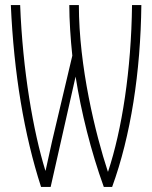

<svg xmlns="http://www.w3.org/2000/svg" viewBox="-20 -734 603 762"><path d="M143 8H181L280 -430C302 -290 341 -133 392 8H425C499 -195 538 -448 541 -714H504C501 -456 464 -219 409 -53H408C359 -202 293 -470 293 -714H255C255 -655 260 -579 267 -513L187 -175C174 -118 168 -87 161 -57H160C112 -212 70 -454 60 -714H23C35 -442 76 -199 143 8Z"/></svg>

Font: Noto Sans Mono SemiCondensed ExtraLight
Style: Regular
Weight: 200
Width: 4
Designer: Monotype Design Team
Foundry: Monotype Imaging Inc.
Version: Version 2.014